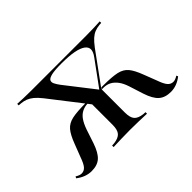

<svg xmlns="http://www.w3.org/2000/svg" viewBox="-83 -605 803 803"><g transform="rotate(-45 318.0 -203.5)"><path d="M305.6 -159.7 156.5 -351.6Q141.1 -371 128.2 -381.5Q115.3 -391.9 102.8 -396.8Q90.3 -401.6 74.2 -403.2L62.1 -404V-412.9Q76.6 -412.1 97.6 -411.3Q118.5 -410.5 144.4 -410.5H146.8H469.4H467.7Q494.4 -410.5 515.3 -411.3Q536.3 -412.1 550 -412.9V-404L538.7 -403.2Q522.6 -401.6 509.7 -396.4Q496.8 -391.1 485.1 -380.6Q473.4 -370.2 458.1 -350L319.4 -159.7ZM83.9 6.5Q48.4 6.5 16.1 -18.5L20.2 -25.8Q35.5 -16.1 46.8 -16.1Q61.3 -16.1 71.4 -27.4Q81.5 -38.7 91.9 -68.5L113.7 -125Q128.2 -163.7 144 -182.3Q159.7 -200.8 187.5 -206.9Q215.3 -212.9 266.9 -212.9H275L280.6 -205.6H273.4Q254 -205.6 238.3 -197.6Q222.6 -189.5 211.7 -173.8Q200.8 -158.1 191.9 -133.1L171 -70.2Q156.5 -28.2 137.1 -10.9Q117.7 6.5 83.9 6.5ZM318.5 -2.4Q291.9 -2.4 268.1 -1.6Q244.4 -0.8 219.4 0V-8.9L232.3 -9.7Q258.9 -12.9 270.6 -25.8Q282.3 -38.7 282.3 -69.4V-209.7L321 -171L354.8 -212.1V-69.4Q354.8 -38.7 366.1 -25.8Q377.4 -12.9 404 -9.7L416.9 -8.9V0Q391.9 -0.8 368.5 -1.6Q345.2 -2.4 318.5 -2.4H316.9ZM552.4 6.5Q518.5 6.5 498.8 -10.9Q479 -28.2 465.3 -70.2L445.2 -133.1Q437.1 -158.1 425.4 -173.8Q413.7 -189.5 398.8 -197.6Q383.9 -205.6 363.7 -205.6H354L359.7 -212.9H370.2Q421.8 -212.9 449.6 -206.9Q477.4 -200.8 492.7 -182.3Q508.1 -163.7 522.6 -125L544.4 -68.5Q554.8 -38.7 564.9 -27.4Q575 -16.1 589.5 -16.1Q600.8 -16.1 616.1 -25.8L619.4 -18.5Q587.9 6.5 552.4 6.5ZM337.9 -200 427.4 -322.6Q441.1 -341.1 441.5 -355.2Q441.9 -369.4 428.2 -379.8Q414.5 -390.3 385.9 -396Q357.3 -401.6 312.1 -401.6Q272.6 -401.6 253.6 -397.2Q234.7 -392.7 230.2 -384.7Q225.8 -376.6 231 -365.7Q236.3 -354.8 246 -341.9L350.8 -207.3Z"/></g></svg>

Font: Playfair 144pt SemiCondensed Light
Style: Regular
Weight: 300
Width: 4
Designer: Claus Eggers Sørensen
Foundry: Claus Eggers Sørensen
Version: Version 2.203